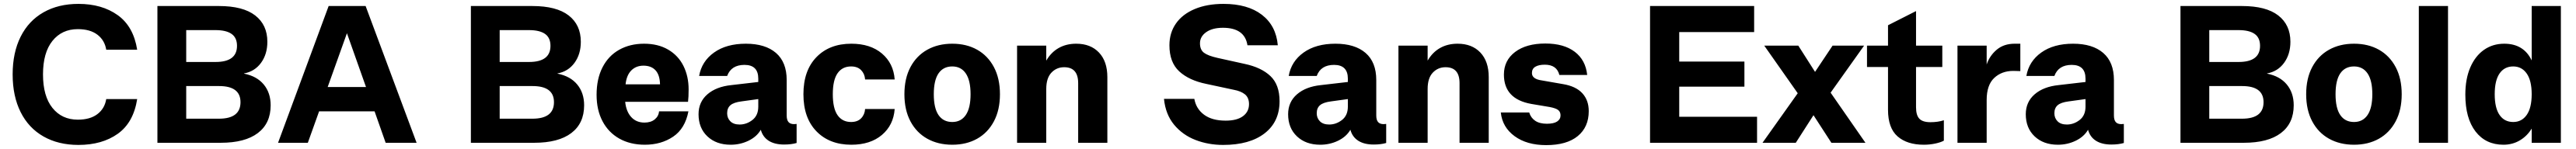

<svg xmlns="http://www.w3.org/2000/svg" viewBox="-20 -735 13238 767"><path d="M685 -225Q666 -104 585.5 -46.5Q505 11 383 11Q280 11 203.5 -32.5Q127 -76 86 -158Q45 -240 45 -352Q45 -464 86 -546Q127 -628 203.5 -671.5Q280 -715 383 -715Q504 -715 585 -657Q666 -599 685 -479H526Q518 -528 480.5 -556.5Q443 -585 380 -585Q298 -585 249.5 -524.5Q201 -464 201 -352Q201 -240 249.5 -179.5Q298 -119 380 -119Q443 -119 480.5 -147.5Q518 -176 526 -225Z M789 0V-704H1105Q1229 -704 1291.5 -655.5Q1354 -607 1354 -520Q1354 -456 1321.5 -411.5Q1289 -367 1234 -357V-356Q1300 -343 1335.5 -300Q1371 -257 1371 -193Q1371 -100 1305 -50Q1239 0 1114 0ZM1088 -416Q1198 -416 1198 -499Q1198 -541 1170 -560.5Q1142 -580 1088 -580H937V-416ZM1105 -124Q1216 -124 1216 -209Q1216 -292 1106 -292H937V-124Z M2121 0H1962L1905 -162H1620L1562 0H1409L1669 -704H1859ZM1763 -564 1664 -287H1861Z M2400 0V-704H2716Q2840 -704 2902.5 -655.5Q2965 -607 2965 -520Q2965 -456 2932.5 -411.5Q2900 -367 2845 -357V-356Q2911 -343 2946.5 -300Q2982 -257 2982 -193Q2982 -100 2916 -50Q2850 0 2725 0ZM2699 -416Q2809 -416 2809 -499Q2809 -541 2781 -560.5Q2753 -580 2699 -580H2548V-416ZM2716 -124Q2827 -124 2827 -209Q2827 -292 2717 -292H2548V-124Z M3367 -162H3518Q3501 -73 3439.5 -31.5Q3378 10 3294 10Q3219 10 3163 -21.5Q3107 -53 3076.5 -111Q3046 -169 3046 -247Q3046 -329 3076.5 -388.5Q3107 -448 3162.5 -479Q3218 -510 3290 -510Q3362 -510 3414 -479.5Q3466 -449 3492.5 -395.5Q3519 -342 3519 -275Q3519 -235 3516 -211H3193Q3198 -161 3224 -132.5Q3250 -104 3292 -104Q3325 -104 3345 -120.5Q3365 -137 3367 -162ZM3195 -301H3372Q3371 -349 3349 -373Q3327 -397 3287 -397Q3249 -397 3224.5 -372.5Q3200 -348 3195 -301Z M4074 -97V1Q4047 9 4010 9Q3961 9 3930.5 -10.5Q3900 -30 3890 -67Q3869 -31 3826.5 -10.5Q3784 10 3735 10Q3661 10 3615.5 -33Q3570 -76 3570 -147Q3570 -210 3615.5 -249.5Q3661 -289 3739 -297L3877 -313V-330Q3877 -401 3806 -401Q3738 -401 3717 -344H3573Q3586 -419 3649.5 -464.5Q3713 -510 3813 -510Q3913 -510 3968 -462.5Q4023 -415 4023 -323V-141Q4023 -117 4032.5 -106.5Q4042 -96 4061 -96Q4068 -96 4074 -97ZM3877 -186V-225L3790 -213Q3751 -208 3734 -193.5Q3717 -179 3717 -152Q3717 -127 3733.5 -110.5Q3750 -94 3781 -94Q3817 -94 3847 -117.5Q3877 -141 3877 -186Z M4578 -326H4426Q4424 -355 4405.5 -374Q4387 -393 4354 -393Q4309 -393 4284.5 -358Q4260 -323 4260 -250Q4260 -177 4284.5 -142Q4309 -107 4354 -107Q4387 -107 4405.5 -126Q4424 -145 4426 -174H4578Q4572 -91 4512.5 -40.5Q4453 10 4355 10Q4243 10 4176 -59Q4109 -128 4109 -250Q4109 -372 4176 -441Q4243 -510 4355 -510Q4453 -510 4512.5 -459.5Q4572 -409 4578 -326Z M5119 -250Q5119 -169 5088 -110.5Q5057 -52 5002 -21Q4947 10 4874 10Q4801 10 4745.5 -21Q4690 -52 4659 -110.5Q4628 -169 4628 -250Q4628 -331 4659 -389.5Q4690 -448 4745.5 -479Q4801 -510 4874 -510Q4947 -510 5002 -479Q5057 -448 5088 -389.5Q5119 -331 5119 -250ZM4779 -250Q4779 -178 4803.5 -142.5Q4828 -107 4874 -107Q4919 -107 4943.5 -143Q4968 -179 4968 -250Q4968 -321 4943.5 -357Q4919 -393 4874 -393Q4828 -393 4803.5 -357.5Q4779 -322 4779 -250Z M5671 -338V0H5521V-307Q5521 -389 5449 -389Q5410 -389 5383.5 -361Q5357 -333 5357 -277V0H5207V-500H5357V-423Q5382 -466 5421 -488Q5460 -510 5511 -510Q5585 -510 5628 -464.5Q5671 -419 5671 -338Z M6547 -502H6391Q6377 -592 6265 -592Q6211 -592 6179 -569.5Q6147 -547 6147 -512Q6147 -479 6167.5 -463.5Q6188 -448 6237 -437L6377 -406Q6462 -388 6509 -343.5Q6556 -299 6556 -214Q6556 -108 6479 -48.5Q6402 11 6266 11Q6190 11 6124 -14.5Q6058 -40 6014 -93Q5970 -146 5962 -226H6118Q6127 -175 6168 -144.5Q6209 -114 6279 -114Q6337 -114 6368 -137Q6399 -160 6399 -199Q6399 -232 6378.5 -249Q6358 -266 6320 -273L6180 -303Q6091 -321 6040.5 -367.5Q5990 -414 5990 -502Q5990 -566 6023.5 -614Q6057 -662 6120 -688.5Q6183 -715 6268 -715Q6392 -715 6465 -659Q6538 -603 6547 -502Z M7104 -97V1Q7077 9 7040 9Q6991 9 6960.5 -10.5Q6930 -30 6920 -67Q6899 -31 6856.5 -10.5Q6814 10 6765 10Q6691 10 6645.5 -33Q6600 -76 6600 -147Q6600 -210 6645.5 -249.5Q6691 -289 6769 -297L6907 -313V-330Q6907 -401 6836 -401Q6768 -401 6747 -344H6603Q6616 -419 6679.5 -464.5Q6743 -510 6843 -510Q6943 -510 6998 -462.5Q7053 -415 7053 -323V-141Q7053 -117 7062.5 -106.5Q7072 -96 7091 -96Q7098 -96 7104 -97ZM6907 -186V-225L6820 -213Q6781 -208 6764 -193.5Q6747 -179 6747 -152Q6747 -127 6763.5 -110.5Q6780 -94 6811 -94Q6847 -94 6877 -117.5Q6907 -141 6907 -186Z M7631 -338V0H7481V-307Q7481 -389 7409 -389Q7370 -389 7343.5 -361Q7317 -333 7317 -277V0H7167V-500H7317V-423Q7342 -466 7381 -488Q7420 -510 7471 -510Q7545 -510 7588 -464.5Q7631 -419 7631 -338Z M7693 -156H7839Q7847 -129 7869.5 -113.5Q7892 -98 7930 -98Q7965 -98 7982.5 -109.5Q8000 -121 8000 -141Q8000 -159 7988 -168.5Q7976 -178 7945 -184L7850 -200Q7709 -225 7709 -351Q7709 -424 7766.5 -467.5Q7824 -511 7922 -511Q8017 -511 8073 -468.5Q8129 -426 8137 -349H7994Q7981 -402 7919 -402Q7888 -402 7870.5 -391.5Q7853 -381 7853 -359Q7853 -328 7904 -321L8013 -302Q8079 -291 8112 -255Q8145 -219 8145 -163Q8145 -81 8088.5 -34.5Q8032 12 7926 12Q7827 12 7764 -34Q7701 -80 7693 -156Z M9010 0H8460V-704H8995V-570H8610V-418H8945V-289H8610V-134H9010Z M9388 -258 9567 0H9392L9300 -142L9209 0H9038L9219 -255L9047 -500H9222L9308 -365L9398 -500H9560Z M9970 -11Q9954 -2 9925.5 4Q9897 10 9867 10Q9781 10 9732 -33Q9683 -76 9683 -170V-390H9575V-500H9683V-605L9827 -678V-500H9962V-390H9827V-183Q9827 -142 9844 -124Q9861 -106 9901 -106Q9940 -106 9970 -116Z M10040 0V-500H10190V-403Q10205 -448 10241.5 -479Q10278 -510 10334 -510H10363V-369Q10348 -370 10327 -370Q10267 -370 10228.5 -333.5Q10190 -297 10190 -220V0Z M10895 -97V1Q10868 9 10831 9Q10782 9 10751.5 -10.5Q10721 -30 10711 -67Q10690 -31 10647.5 -10.5Q10605 10 10556 10Q10482 10 10436.5 -33Q10391 -76 10391 -147Q10391 -210 10436.5 -249.5Q10482 -289 10560 -297L10698 -313V-330Q10698 -401 10627 -401Q10559 -401 10538 -344H10394Q10407 -419 10470.5 -464.5Q10534 -510 10634 -510Q10734 -510 10789 -462.5Q10844 -415 10844 -323V-141Q10844 -117 10853.5 -106.5Q10863 -96 10882 -96Q10889 -96 10895 -97ZM10698 -186V-225L10611 -213Q10572 -208 10555 -193.5Q10538 -179 10538 -152Q10538 -127 10554.5 -110.5Q10571 -94 10602 -94Q10638 -94 10668 -117.5Q10698 -141 10698 -186Z M11186 0V-704H11502Q11626 -704 11688.5 -655.5Q11751 -607 11751 -520Q11751 -456 11718.5 -411.5Q11686 -367 11631 -357V-356Q11697 -343 11732.5 -300Q11768 -257 11768 -193Q11768 -100 11702 -50Q11636 0 11511 0ZM11485 -416Q11595 -416 11595 -499Q11595 -541 11567 -560.5Q11539 -580 11485 -580H11334V-416ZM11502 -124Q11613 -124 11613 -209Q11613 -292 11503 -292H11334V-124Z M12323 -250Q12323 -169 12292 -110.5Q12261 -52 12206 -21Q12151 10 12078 10Q12005 10 11949.5 -21Q11894 -52 11863 -110.5Q11832 -169 11832 -250Q11832 -331 11863 -389.5Q11894 -448 11949.5 -479Q12005 -510 12078 -510Q12151 -510 12206 -479Q12261 -448 12292 -389.5Q12323 -331 12323 -250ZM11983 -250Q11983 -178 12007.5 -142.5Q12032 -107 12078 -107Q12123 -107 12147.5 -143Q12172 -179 12172 -250Q12172 -321 12147.5 -357Q12123 -393 12078 -393Q12032 -393 12007.5 -357.5Q11983 -322 11983 -250Z M12411 -704H12561V0H12411Z M12991 -704H13141V0H12991V-73Q12967 -34 12929.5 -12Q12892 10 12846 10Q12755 10 12702.5 -58Q12650 -126 12650 -248Q12650 -329 12675.5 -388Q12701 -447 12746 -478.5Q12791 -510 12850 -510Q12950 -510 12991 -424ZM12991 -250Q12991 -320 12965.5 -356.5Q12940 -393 12896 -393Q12851 -393 12826 -357Q12801 -321 12801 -250Q12801 -179 12826 -143Q12851 -107 12896 -107Q12940 -107 12965.5 -143.5Q12991 -180 12991 -250Z"/></svg>

Font: CBA Beacon Sans Extra Bold
Style: Regular
Weight: 800
Designer: Wei Huang
Foundry: Wei Huang
Version: Version 1.002